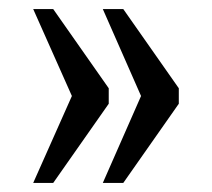

<svg xmlns="http://www.w3.org/2000/svg" viewBox="-20 -481 466 422"><path d="M206 -79H251L373 -253V-287L251 -461H206L290 -270ZM53 -79H97L219 -253V-287L97 -461H53L138 -270Z"/></svg>

Font: Noto Serif Ethiopic ExtraCondensed Medium
Style: Regular
Weight: 500
Width: 2
Designer: Monotype Design Team
Foundry: Monotype Imaging Inc.
Version: Version 2.102